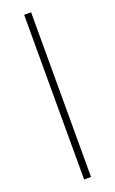

<svg xmlns="http://www.w3.org/2000/svg" viewBox="-157 -846 532 885"><g transform="rotate(-20 108.5 -404.0)"><path d="M91.5 0V-808H125.5V0Z"/></g></svg>

Font: Encode Sans SmExp Th
Style: Regular
Weight: 100
Width: 6
Designer: Multiple Designers
Foundry: Impallari Type
Version: Version 3.002; ttfautohint (v1.8.3) -l 8 -r 50 -G 200 -x 14 